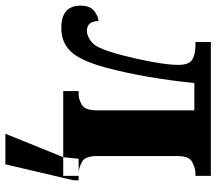

<svg xmlns="http://www.w3.org/2000/svg" viewBox="-64 -512 786 697"><g transform="rotate(90 328.5 -163.0)"><path d="M465 210 550 0 556 -56H634V-37L576 210ZM81 7Q134 7 167 -28Q200 -63 225 -155Q244 -226 258 -307Q272 -388 281 -476H380V-121Q380 -78 359 -67Q338 -56 325 -56H310V0H618V-56H607Q592 -56 569 -67Q546 -78 546 -121V-415Q546 -458 569 -469Q592 -480 607 -480H618V-536H132V-480H144Q175 -480 195 -469Q215 -458 215 -418Q215 -380 203.5 -319.5Q192 -259 181 -218Q157 -124 134.5 -105Q112 -86 92 -86Q56 -86 56 -128Q40 -128 20 -113Q0 -98 0 -63Q0 7 81 7Z"/></g></svg>

Font: Noto Serif SemiCondensed Extra
Style: Regular
Weight: 800
Width: 4
Designer: Monotype Design Team
Foundry: Monotype Imaging Inc.
Version: Version 1.002